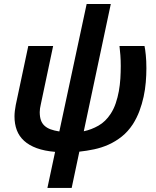

<svg xmlns="http://www.w3.org/2000/svg" viewBox="-20 -740 773 951"><path d="M528.8 -720.2 395 -89.8Q432.6 -97.7 467.8 -117.7Q502.9 -137.7 527.8 -175.8Q543.5 -199.7 553.2 -228.5Q563 -257.3 568.6 -288.1Q574.2 -318.8 576.2 -350.8Q578.1 -382.8 578.1 -413.1Q578.1 -442.4 576.2 -467Q574.2 -491.7 571.8 -512.2H695.8Q699.2 -496.6 702.1 -467.8Q705.1 -439 705.1 -401.9Q705.1 -368.7 702.1 -332.8Q699.2 -296.9 691.4 -261Q683.6 -225.1 670.7 -190.4Q657.7 -155.8 638.2 -125Q613.8 -87.9 583 -63.5Q552.2 -39.1 517.8 -23.7Q483.4 -8.3 446.5 -0.5Q409.7 7.3 373 11.2L335 190.9H214.8L252.9 12.2Q200.2 7.8 162.1 -6.1Q124 -20 99.4 -42.5Q74.7 -64.9 63.2 -95.5Q51.8 -126 51.8 -163.1Q51.8 -175.3 53.5 -190.7Q55.2 -206.1 58.1 -220.2L120.1 -512.2H243.2L182.1 -223.1Q179.7 -212.4 178.2 -202.9Q176.8 -193.4 176.8 -185.1Q176.8 -161.6 182.4 -145.3Q188 -128.9 200 -117.7Q211.9 -106.4 230.2 -99.6Q248.5 -92.8 273.9 -88.9L409.2 -720.2Z"/></svg>

Font: Clear Sans
Style: Bold Italic
Weight: 700
Italic angle: -12°
Foundry: Intel Corporation
Version: Version 1.00